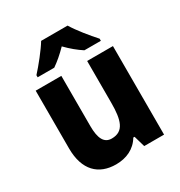

<svg xmlns="http://www.w3.org/2000/svg" viewBox="-181 -893 969 1031"><g transform="rotate(-30 304.0 -378.0)"><path d="M387 -766H223C198 -724 143 -656 109 -619V-606H212C241 -626 272 -652 304 -685C336 -652 368 -626 399 -606H501V-619C464 -660 414 -721 387 -766ZM543 -549H383V-290C383 -183 365 -122 290 -122C243 -122 223 -161 223 -238V-549H64V-191C64 -56 133 10 241 10C305 10 360 -15 392 -69H400L420 0H543Z"/></g></svg>

Font: Noto Sans Arabic UI SmCn XBd
Style: Regular
Weight: 800
Width: 4
Designer: Monotype Design Team, Nadine Chahine and Nizar Qandah
Foundry: Monotype Imaging Inc.
Version: Version 2.010